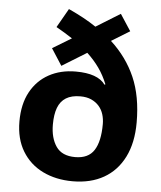

<svg xmlns="http://www.w3.org/2000/svg" viewBox="-54 -812 728 869"><g transform="rotate(5 309.5 -377.5)"><path d="M224 -765Q259 -749 290.5 -732Q322 -715 350 -696L460 -764L509 -689L426 -638Q499 -571 536.5 -485Q574 -399 574 -280Q574 -188 541.5 -123Q509 -58 449.5 -24Q390 10 308 10Q232 10 172.5 -19Q113 -48 79 -104Q45 -160 45 -239Q45 -318 75 -373Q105 -428 158 -457Q211 -486 280 -486Q330 -486 363.5 -474Q397 -462 414 -438L418 -440Q402 -480 379 -512.5Q356 -545 324 -575L212 -506L163 -582L249 -634Q232 -645 213.5 -656.5Q195 -668 175 -679ZM310 -376Q270 -376 245 -360.5Q220 -345 208.5 -314.5Q197 -284 197 -238Q197 -177 223.5 -138.5Q250 -100 310 -100Q370 -100 396 -140.5Q422 -181 422 -260Q422 -283 415.5 -304Q409 -325 395 -341Q381 -357 360 -366.5Q339 -376 310 -376Z"/></g></svg>

Font: Noto Sans Cham
Style: Bold
Weight: 700
Version: Version 2.002